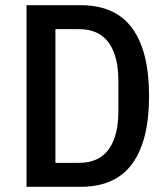

<svg xmlns="http://www.w3.org/2000/svg" viewBox="-20 -718 640 738"><path d="M82 -698H290Q424 -698 488.5 -609Q553 -520 553 -349Q553 -178 488.5 -89Q424 0 290 0H82ZM283 -92Q360 -92 397.5 -143.5Q435 -195 435 -291V-407Q435 -503 397.5 -554.5Q360 -606 283 -606H193V-92Z"/></svg>

Font: IBM Plaex Mono Medium
Style: Regular
Weight: 500
Designer: Mike Abbink, Paul van der Laan, Pieter van Rosmalen
Foundry: Bold Monday
Version: Version 2.003